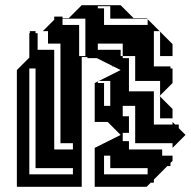

<svg xmlns="http://www.w3.org/2000/svg" viewBox="-20 -720 735 740"><path d="M357 -552V-528H445V-504H453V-552ZM213 -504V-552H125V-528H189V-504ZM501 -456V-504H453V-496H477V-456ZM597 -312V-348L595 -350L597 -352V-360H573V-312ZM501 -264V-312H453V-272H477V-264ZM501 -216V-264H477V-216ZM357 -696V-688H381V-648H405V-696ZM381 -624H549V-646L547 -648H381ZM597 -552V-598L595 -600H573V-552ZM309 -600H285V-552H309ZM597 -552H573V-504H597ZM309 -552H285V-504H309ZM213 -456V-504H189V-456ZM501 -456H477V-408H501ZM213 -408V-456H189V-408ZM117 -408V-456H93V-408ZM597 -360V-408H477V-368H573V-360ZM213 -360V-408H189V-360ZM117 -360V-408H93V-360ZM405 -360H381V-312H405ZM213 -312V-360H189V-312ZM117 -312V-360H93V-312ZM597 -312H573V-264H597ZM213 -264V-312H189V-264ZM117 -264V-312H93V-264ZM405 -360V-408H361L445 -450L417 -464H413V-466L353 -496H317V-500H295V0H45V-450L93 -498V-592H95V-600H117V-592H125V-552H165V-600H145L189 -644V-656H221V-624H285V-600H309V-648H221V-650H245L295 -700H445L495 -650H545L547 -648H549V-646L571 -624H573V-622L595 -600H597V-598L645 -550V-504H573V-464H637V-456H645V-400L597 -352V-348L645 -300V-264H573V-240H645V-250L655 -240H669V-226L695 -200L645 -150V-168H477V-144H605V-120H645V-100L637 -92V-80H625L573 -28V-16H561L545 0H345V-150L445 -200L395 -250H345V-400L357 -406V-408H361L357 -406V-400H381V-360ZM213 -216V-264H189V-216ZM117 -216V-264H93V-216ZM477 -208H453V-176H477V-168H501V-216H477ZM213 -216H189V-168H213ZM117 -168V-216H93V-168ZM261 -168H189V-144H261ZM117 -120V-168H93V-120ZM405 -120H381V-72H405ZM117 -120H93V-72H117ZM549 -72H381V-48H549ZM261 -72H93V-48H261Z"/></svg>

Font: Rubik Broken Fax
Style: Regular
Weight: 400
Designer: Hubert and Fischer, NaN
Foundry: Hubert and Fischer, NaN
Version: Version 2.201